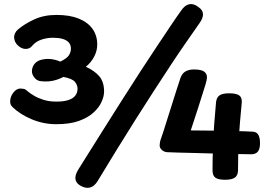

<svg xmlns="http://www.w3.org/2000/svg" viewBox="-20 -858 1310 926"><path d="M853 -806Q871 -833 892.5 -837.5Q914 -842 937 -824Q958 -810 959 -790.5Q960 -771 942 -746Q912 -703 876.5 -652Q841 -601 802.5 -542.5Q764 -484 721.5 -418.5Q679 -353 634.5 -282.5Q590 -212 544 -137.5Q498 -63 451 15Q435 41 414 46.5Q393 52 367 37Q325 12 358 -41Q415 -132 467.5 -215.5Q520 -299 568 -374.5Q616 -450 658.5 -515.5Q701 -581 737.5 -635.5Q774 -690 803 -733.5Q832 -777 853 -806ZM251 -259Q190 -259 133.5 -282.5Q77 -306 40 -342Q29 -353 29 -368Q29 -392 44.5 -411.5Q60 -431 78 -431Q85 -431 94 -429.5Q103 -428 114 -417Q125 -408 144 -396.5Q163 -385 190 -376.5Q217 -368 252 -368Q286 -368 308.5 -375Q331 -382 342.5 -396Q354 -410 354 -430Q354 -448 341 -463.5Q328 -479 286 -487Q271 -479 252.5 -473Q234 -467 213.5 -465.5Q193 -464 172 -467Q155 -471 144.5 -485.5Q134 -500 134 -514Q134 -532 144 -546.5Q154 -561 173 -568Q196 -575 220 -573.5Q244 -572 271 -561Q302 -576 312 -591Q322 -606 322 -623Q322 -642 311.5 -653.5Q301 -665 281.5 -670.5Q262 -676 236 -676Q207 -676 180 -667Q153 -658 136 -638Q129 -629 121 -625.5Q113 -622 104 -622Q84 -622 66 -639Q48 -656 48 -680Q48 -688 53 -698.5Q58 -709 68 -717Q99 -743 145.5 -764.5Q192 -786 252 -786Q316 -786 359.5 -768.5Q403 -751 426 -719Q449 -687 449 -643Q449 -613 434 -584.5Q419 -556 394 -536Q436 -517 459 -490Q482 -463 482 -416Q482 -394 470 -367Q458 -340 431.5 -315.5Q405 -291 361 -275Q317 -259 251 -259ZM850 -481Q858 -504 874.5 -513.5Q891 -523 915 -523Q950 -523 964 -513Q978 -503 978 -487Q978 -478 976 -469.5Q974 -461 971 -450Q951 -387 935 -336Q919 -285 900 -229Q948 -229 1003.5 -228Q1059 -227 1111 -226Q1163 -225 1199 -223Q1217 -222 1225.5 -208.5Q1234 -195 1234 -167Q1234 -138 1222.5 -125.5Q1211 -113 1188 -114Q1185 -114 1160 -114.5Q1135 -115 1096.5 -115.5Q1058 -116 1013 -117.5Q968 -119 923.5 -120Q879 -121 843 -122Q807 -123 786 -124Q772 -125 761 -134.5Q750 -144 750 -157Q750 -164 751.5 -172.5Q753 -181 758 -194Q760 -198 767.5 -222Q775 -246 786 -280.5Q797 -315 809 -353.5Q821 -392 832 -426Q843 -460 850 -481ZM1022 -366Q1025 -389 1039.5 -398.5Q1054 -408 1085 -408Q1119 -408 1133.5 -398Q1148 -388 1146 -363Q1141 -310 1137.5 -270Q1134 -230 1132 -194.5Q1130 -159 1129 -122Q1128 -85 1128 -38Q1128 -13 1113.5 -2Q1099 9 1065 9Q1033 9 1019 -1Q1005 -11 1005 -36Q1005 -87 1007 -147Q1009 -207 1013.5 -264.5Q1018 -322 1022 -366Z"/></svg>

Font: Playpen Sans Arabic
Style: Bold
Weight: 700
Version: Version 2.000